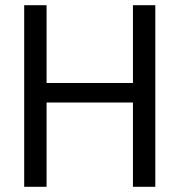

<svg xmlns="http://www.w3.org/2000/svg" viewBox="-20 -718 690 738"><path d="M491 0V-698H577V0ZM73 0V-698H159V0ZM146 -324V-399H504V-324Z"/></svg>

Font: Azeret Mono Thin Light
Style: Regular
Weight: 300
Version: Version 1.002